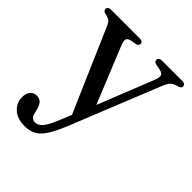

<svg xmlns="http://www.w3.org/2000/svg" viewBox="-198 -590 950 950"><g transform="rotate(45 277.0 -115.0)"><path d="M319.5 -60 265 49 72 -395.5Q63.5 -416.5 54.2 -423.8Q45 -431 22.5 -435.5Q13 -438 9.2 -442.2Q5.5 -446.5 5.5 -453Q5.5 -461 11.5 -465.2Q17.5 -469.5 27.5 -469.5H229Q239.5 -469.5 245.2 -465.2Q251 -461 251 -453Q251 -446.5 247 -442.2Q243 -438 232.5 -436L211 -432.5Q187 -428 183 -416.8Q179 -405.5 190.5 -377ZM233.5 97.5 274 -2.5 287.5 -30 424 -372.5Q436 -401.5 431.8 -414Q427.5 -426.5 403 -431L380.5 -435Q370.5 -437 366 -441.5Q361.5 -446 361.5 -453Q361.5 -461 367.5 -465.2Q373.5 -469.5 383.5 -469.5H526.5Q537 -469.5 542.8 -465Q548.5 -460.5 548.5 -453Q548.5 -447 544.5 -442.8Q540.5 -438.5 530.5 -435.5Q506.5 -429.5 495.2 -419.2Q484 -409 473.5 -383L282 92.5Q258 151 236.2 183.2Q214.5 215.5 189.8 228Q165 240.5 131.5 240.5Q80.5 240.5 51.2 213.5Q22 186.5 22 148.5Q22 121 34.8 105.8Q47.5 90.5 68.5 90.5Q89.5 90.5 100.8 103.5Q112 116.5 117.5 138.5L122 155.5Q124.5 174 133.5 182.5Q142.5 191 155 191Q168.5 191 180.2 183.5Q192 176 205 155.8Q218 135.5 233.5 97.5Z"/></g></svg>

Font: Fraunces
Style: Regular
Weight: 400
Version: Version 1.000;[b76b70a41]